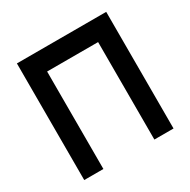

<svg xmlns="http://www.w3.org/2000/svg" viewBox="-157 -849 989 998"><g transform="rotate(-30 337.5 -350.0)"><path d="M70 -700V0H185V-585H491V0H606V-700Z"/></g></svg>

Font: Unageo
Style: SemiBold
Weight: 600
Designer: Richard Sepsi
Foundry: Richard Sepsi
Version: Version 2.000